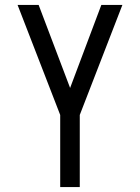

<svg xmlns="http://www.w3.org/2000/svg" viewBox="-20 -755 565 775"><path d="M223 0V-291L51 -735H136L263 -400L389 -735H474L302 -291V0Z"/></svg>

Font: Iosevka Pride
Style: Regular
Weight: 400
Monospace: yes
Designer: Belleve Invis
Foundry: Belleve Invis
Version: Version 30.3.1; ttfautohint (v1.8.4)